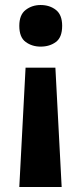

<svg xmlns="http://www.w3.org/2000/svg" viewBox="-20 -566 326 766"><path d="M228 -463Q228 -417 203 -398.5Q178 -380 142 -380Q108 -380 82.5 -398.5Q57 -417 57 -463Q57 -507 82.5 -526.5Q108 -546 142 -546Q178 -546 203 -526.5Q228 -507 228 -463ZM82 -296H201L226 180H57Z"/></svg>

Font: Noto IKEA Arabic
Style: Bold
Weight: 700
Designer: Monotype Design Team
Foundry: Monotype Imaging Inc.
Version: Version 1.200